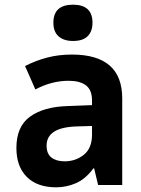

<svg xmlns="http://www.w3.org/2000/svg" viewBox="-20 -790 603 820"><path d="M220 10Q139 10 94.5 -34.5Q50 -79 50 -158Q50 -250 108.5 -292Q167 -334 268 -337L373 -341V-361Q373 -406 347 -425.5Q321 -445 273 -445Q201 -445 131 -408L87 -508Q132 -531 181 -544Q230 -557 287 -557Q502 -557 502 -370V0H399L382 -71H379Q345 -25 304 -7.5Q263 10 220 10ZM256 -101Q303 -101 338 -129Q373 -157 373 -215V-252L307 -250Q179 -246 179 -168Q179 -133 200 -117Q221 -101 256 -101ZM292 -615Q253 -615 230.5 -634.5Q208 -654 208 -693Q208 -770 292 -770Q375 -770 375 -693Q375 -656 354.5 -635.5Q334 -615 292 -615Z"/></svg>

Font: Noto Sans Mono SemiCondensed
Style: Bold
Weight: 700
Width: 4
Designer: Monotype Design Team
Foundry: Monotype Imaging Inc.
Version: Version 2.014